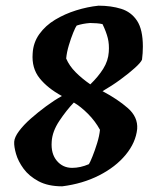

<svg xmlns="http://www.w3.org/2000/svg" viewBox="-20 -644 549 676"><path d="M199 12Q149 12 115.5 -6Q82 -24 63 -50Q44 -76 36.5 -102Q29 -128 30 -145Q31 -161 47 -182.5Q63 -204 88.5 -226.5Q114 -249 142.5 -270Q171 -291 198 -306Q148 -333 119.5 -368.5Q91 -404 95 -456Q97 -494 118.5 -524Q140 -554 174 -574.5Q208 -595 248 -607.5Q288 -620 327 -624Q371 -624 406.5 -613Q442 -602 462.5 -571Q483 -540 483 -480Q483 -457 480 -434Q476 -424 455 -405Q434 -386 404 -364Q374 -342 341 -323Q394 -295 430 -263.5Q466 -232 463 -190Q458 -142 422.5 -99Q387 -56 329 -26.5Q271 3 199 12ZM298 -347Q326 -374 343.5 -402Q361 -430 363 -461Q365 -488 359.5 -510Q354 -532 341 -559Q333 -561 321 -562Q309 -563 297 -563Q271 -561 250 -554Q246 -549 238 -529.5Q230 -510 222.5 -485Q215 -460 213 -438Q224 -412 246.5 -389.5Q269 -367 298 -347ZM234 -53Q263 -53 293 -66Q297 -72 305.5 -93Q314 -114 322 -140Q330 -166 332 -187Q315 -218 289.5 -243.5Q264 -269 240 -283Q214 -256 189 -218.5Q164 -181 162 -145Q159 -103 180 -78Q201 -53 234 -53Z"/></svg>

Font: Labrada
Style: Bold Italic
Weight: 700
Italic angle: -7°
Designer: Mercedes Jáuregui
Foundry: Omnibus-Type Team
Version: Version 1.000; ttfautohint (v1.8.4.7-5d5b)